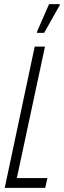

<svg xmlns="http://www.w3.org/2000/svg" viewBox="-20 -915 311 935"><path d="M3 0 149 -688H199L62 -48H211L200 0ZM160 -755V-760L219 -895H271V-890L195 -755Z"/></svg>

Font: Saira Ultra Condensed Light
Style: Italic
Weight: 300
Width: 1
Italic angle: -12°
Designer: Hector Gatti with collaboration of the Omnibus-Type team
Foundry: Omnibus-Type
Version: Version 1.001; ttfautohint (v1.8)